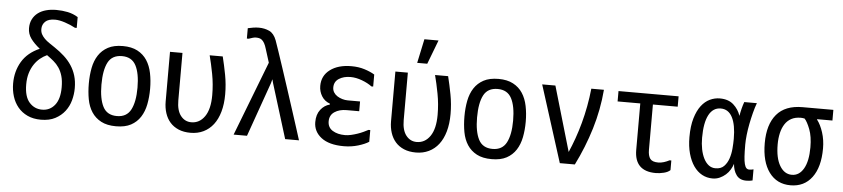

<svg xmlns="http://www.w3.org/2000/svg" viewBox="-44 -1016 5588 1273"><g transform="rotate(5 2750.0 -379.5)"><path d="M46 -227Q46 -308 84 -372Q122 -436 202 -471Q164 -501 141.5 -532Q119 -563 119 -601Q119 -635 132 -660.5Q145 -686 167.5 -703Q190 -720 221 -728.5Q252 -737 289 -737Q329 -737 365.5 -729.5Q402 -722 434 -702V-630H422Q391 -647 353 -659.5Q315 -672 287 -672Q242 -672 221.5 -652Q201 -632 201 -603Q201 -583 209 -568Q217 -553 230.5 -539.5Q244 -526 262 -514Q280 -502 299 -489Q335 -465 364 -438.5Q393 -412 413.5 -381Q434 -350 445 -313Q456 -276 456 -231Q456 -190 445 -149.5Q434 -109 409 -76.5Q384 -44 345 -23.5Q306 -3 250 -3Q199 -3 160.5 -21Q122 -39 96.5 -70Q71 -101 58.5 -141.5Q46 -182 46 -227ZM369 -229Q369 -273 360 -304Q351 -335 335.5 -358Q320 -381 299 -398.5Q278 -416 254 -433Q230 -422 208.5 -404.5Q187 -387 170 -361.5Q153 -336 143 -303Q133 -270 133 -228Q133 -147 167 -108.5Q201 -70 252 -70Q304 -70 336.5 -110.5Q369 -151 369 -229Z M750 -3Q690 -3 650.5 -24Q611 -45 587.5 -81Q564 -117 555 -165.5Q546 -214 546 -270Q546 -326 555.5 -374.5Q565 -423 588.5 -459Q612 -495 651 -516Q690 -537 750 -537Q808 -537 847.5 -516Q887 -495 910.5 -459Q934 -423 944 -374Q954 -325 954 -270Q954 -215 944.5 -166.5Q935 -118 911.5 -81.5Q888 -45 849 -24Q810 -3 750 -3ZM750 -71Q815 -71 842.5 -123.5Q870 -176 870 -270Q870 -366 842.5 -418Q815 -470 750 -470Q684 -470 657 -418.5Q630 -367 630 -270Q630 -176 657 -123.5Q684 -71 750 -71Z M1064 -526H1147V-210Q1147 -143 1174.5 -108Q1202 -73 1245 -73Q1300 -73 1334 -122Q1368 -171 1368 -264Q1368 -336 1355 -404.5Q1342 -473 1328 -526H1415Q1429 -470 1441 -406.5Q1453 -343 1453 -277Q1453 -212 1438.5 -161Q1424 -110 1397 -75Q1370 -40 1331.5 -21.5Q1293 -3 1246 -3Q1200 -3 1166 -17.5Q1132 -32 1109.5 -57.5Q1087 -83 1075.5 -118.5Q1064 -154 1064 -195Z M1564 -727Q1580 -731 1600 -734Q1620 -737 1637 -737Q1675 -737 1706.5 -722.5Q1738 -708 1755 -663Q1763 -641 1779.5 -592Q1796 -543 1817 -479.5Q1838 -416 1861 -345Q1884 -274 1905 -209.5Q1926 -145 1942.5 -93Q1959 -41 1967 -16H1875L1763 -378L1756 -404L1749 -378L1621 -16H1532L1723 -511L1695 -600Q1688 -624 1680 -638Q1672 -652 1663 -659Q1654 -666 1644 -668Q1634 -670 1623 -670Q1614 -670 1602 -666.5Q1590 -663 1576 -658H1564Z M2064 -146Q2064 -197 2089 -229Q2114 -261 2150 -270V-276Q2114 -289 2095 -320Q2076 -351 2076 -388Q2076 -456 2129.5 -496Q2183 -536 2271 -536Q2319 -536 2358.5 -523.5Q2398 -511 2426 -494V-414H2414Q2388 -434 2348 -449Q2308 -464 2271 -464Q2226 -464 2194.5 -444Q2163 -424 2163 -385Q2163 -367 2172 -352.5Q2181 -338 2196 -328.5Q2211 -319 2229.5 -313.5Q2248 -308 2266 -308H2348V-243H2264Q2216 -243 2184 -221.5Q2152 -200 2152 -159Q2152 -118 2185 -97.5Q2218 -77 2268 -77Q2287 -77 2308.5 -82Q2330 -87 2350.5 -94Q2371 -101 2389 -109.5Q2407 -118 2420 -125H2432V-47Q2406 -30 2361 -16.5Q2316 -3 2266 -3Q2168 -3 2116 -43Q2064 -83 2064 -146Z M2564 -526H2647V-210Q2647 -143 2674.5 -108Q2702 -73 2745 -73Q2800 -73 2834 -122Q2868 -171 2868 -264Q2868 -336 2855 -404.5Q2842 -473 2828 -526H2915Q2929 -470 2941 -406.5Q2953 -343 2953 -277Q2953 -212 2938.5 -161Q2924 -110 2897 -75Q2870 -40 2831.5 -21.5Q2793 -3 2746 -3Q2700 -3 2666 -17.5Q2632 -32 2609.5 -57.5Q2587 -83 2575.5 -118.5Q2564 -154 2564 -195ZM2737 -756H2831L2770 -596H2703Z M3250 -3Q3190 -3 3150.5 -24Q3111 -45 3087.5 -81Q3064 -117 3055 -165.5Q3046 -214 3046 -270Q3046 -326 3055.5 -374.5Q3065 -423 3088.5 -459Q3112 -495 3151 -516Q3190 -537 3250 -537Q3308 -537 3347.5 -516Q3387 -495 3410.5 -459Q3434 -423 3444 -374Q3454 -325 3454 -270Q3454 -215 3444.5 -166.5Q3435 -118 3411.5 -81.5Q3388 -45 3349 -24Q3310 -3 3250 -3ZM3250 -71Q3315 -71 3342.5 -123.5Q3370 -176 3370 -270Q3370 -366 3342.5 -418Q3315 -470 3250 -470Q3184 -470 3157 -418.5Q3130 -367 3130 -270Q3130 -176 3157 -123.5Q3184 -71 3250 -71Z M3541 -526H3629L3755 -95Q3774 -138 3792 -188.5Q3810 -239 3825 -294Q3840 -349 3851 -408Q3862 -467 3868 -526H3952Q3941 -392 3902 -264Q3863 -136 3803 -16H3703Z M4438 -98V-34Q4424 -20 4396 -13Q4368 -6 4342 -6Q4200 -6 4200 -148V-457H4049V-526H4449V-457H4284V-156Q4284 -116 4298.5 -96.5Q4313 -77 4352 -77Q4371 -77 4390 -83Q4409 -89 4426 -98Z M4986 -13Q4968 -8 4944 -8Q4900 -8 4878.5 -38Q4857 -68 4854 -112Q4848 -93 4836.5 -73.5Q4825 -54 4807.5 -38.5Q4790 -23 4768 -13Q4746 -3 4720 -3Q4682 -3 4650 -20.5Q4618 -38 4594.5 -71.5Q4571 -105 4557.5 -153.5Q4544 -202 4544 -263Q4544 -337 4559.5 -389Q4575 -441 4600 -473.5Q4625 -506 4657 -521Q4689 -536 4723 -536Q4780 -536 4814 -505.5Q4848 -475 4862 -432Q4871 -485 4886 -526H4970Q4959 -497 4949.5 -460Q4940 -423 4932.5 -385Q4925 -347 4921 -310.5Q4917 -274 4917 -246Q4917 -198 4919 -166.5Q4921 -135 4926 -116.5Q4931 -98 4938.5 -90.5Q4946 -83 4957 -83Q4965 -83 4972.5 -84Q4980 -85 4986 -87ZM4838 -277Q4838 -370 4812 -420Q4786 -470 4735 -470Q4683 -470 4655.5 -418Q4628 -366 4628 -266Q4628 -225 4635 -190Q4642 -155 4655.5 -128.5Q4669 -102 4688.5 -87Q4708 -72 4734 -72Q4770 -72 4790.5 -93Q4811 -114 4821.5 -145Q4832 -176 4835 -212Q4838 -248 4838 -277Z M5045 -267Q5045 -391 5102 -458.5Q5159 -526 5274 -526H5479V-455H5377V-452Q5401 -421 5417 -371.5Q5433 -322 5433 -265Q5433 -141 5381.5 -72Q5330 -3 5239 -3Q5148 -3 5096.5 -73Q5045 -143 5045 -267ZM5349 -265Q5349 -337 5330.5 -385Q5312 -433 5294 -452Q5279 -455 5269 -455Q5232 -455 5206 -441Q5180 -427 5163.5 -401.5Q5147 -376 5139 -341.5Q5131 -307 5131 -266Q5131 -175 5161.5 -124Q5192 -73 5242 -73Q5291 -73 5320 -123Q5349 -173 5349 -265Z"/></g></svg>

Font: D2Coding
Style: Regular
Weight: 400
Monospace: yes
Designer: Yong-Rak Park; Jeong-Hwan Yoon; Sang-Min Lee;
Foundry: NHN Corporation
Version: Version 1.3.2; Build 20180524